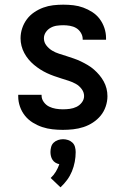

<svg xmlns="http://www.w3.org/2000/svg" viewBox="-20 -548 540 822"><path d="M249 8Q227 8 204.5 5.5Q182 3 161 -4Q140 -11 120.5 -23Q101 -35 87 -52.5Q73 -70 65.5 -91.5Q58 -113 58 -135V-142H158V-139Q158 -124 167.5 -111Q177 -98 190.5 -91.5Q204 -85 219 -82.5Q234 -80 249 -80Q264 -80 279 -82Q294 -84 307.5 -90.5Q321 -97 330.5 -109.5Q340 -122 340 -137Q340 -153 329.5 -167Q319 -181 304.5 -189Q290 -197 274.5 -202Q259 -207 243 -212Q227 -217 211.5 -222.5Q196 -228 181 -235Q166 -242 152 -251Q138 -260 125.5 -270.5Q113 -281 102.5 -293.5Q92 -306 84 -321Q76 -336 72 -352Q68 -368 68 -384Q68 -406 75 -427Q82 -448 95 -465.5Q108 -483 126.5 -495.5Q145 -508 165.5 -515.5Q186 -523 207.5 -525.5Q229 -528 251 -528Q273 -528 294.5 -525.5Q316 -523 336.5 -515.5Q357 -508 375.5 -496Q394 -484 407 -466.5Q420 -449 427 -428Q434 -407 434 -385V-378H334V-381Q334 -395 326 -408Q318 -421 306 -428Q294 -435 279.5 -437.5Q265 -440 251 -440Q237 -440 223 -438Q209 -436 196.5 -429Q184 -422 176 -410Q168 -398 168 -384Q168 -367 178.5 -353.5Q189 -340 203 -331.5Q217 -323 233 -318Q249 -313 264.5 -308Q280 -303 296 -297.5Q312 -292 326.5 -285Q341 -278 355.5 -269.5Q370 -261 382.5 -250Q395 -239 405.5 -226.5Q416 -214 424 -199.5Q432 -185 436 -169Q440 -153 440 -136Q440 -114 432.5 -92Q425 -70 411 -53Q397 -36 378 -23.5Q359 -11 337.5 -4Q316 3 293.5 5.5Q271 8 249 8ZM239 254 197 214Q210 202 219 187Q228 172 234 155Q225 153 217.5 148.5Q210 144 205 136.5Q200 129 198 120Q196 111 196 103Q196 92 199 81Q202 70 210 62.5Q218 55 228.5 51.5Q239 48 250 48Q261 48 271.5 51.5Q282 55 290 62.5Q298 70 301 81Q304 92 304 103Q304 124 300 145Q296 166 288 185.5Q280 205 267.5 222Q255 239 239 254Z"/></svg>

Font: Iosevka Term Curly Semibold
Style: Regular
Weight: 600
Designer: Belleve Invis
Foundry: Belleve Invis
Version: Version 32.3.0